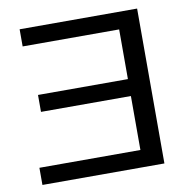

<svg xmlns="http://www.w3.org/2000/svg" viewBox="-78 -764 823 840"><g transform="rotate(-10 333.5 -344.0)"><path d="M43.5 0H585.4V-688H63.5V-611.8H492.2V-391.1H92.8V-315.9H492.2V-76.2H43.5Z"/></g></svg>

Font: Arimo
Style: Regular
Weight: 400
Designer: Steve Matteson
Foundry: Monotype Imaging Inc.
Version: Version 1.32